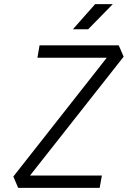

<svg xmlns="http://www.w3.org/2000/svg" viewBox="-20 -914 626 934"><path d="M68.4 0H464.8L475.6 -60.1H126L581.5 -638.2L557.6 -693.4H172.4L162.1 -633.3H499.5L44.9 -55.2ZM334.5 -771.5H408.7L528.8 -894H442.9Z"/></svg>

Font: Cascadia Mono NF Light
Style: Italic
Weight: 300
Italic angle: -10°
Monospace: yes
Designer: Aaron Bell
Foundry: Saja Typeworks
Version: Version 2404.023